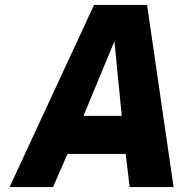

<svg xmlns="http://www.w3.org/2000/svg" viewBox="-20 -762 743 782"><path d="M19 0 363 -742H579L687 0H508L492 -135H255L196 0ZM320 -290H476L446 -594Z"/></svg>

Font: Exo Thin ExtraBold
Style: Italic
Weight: 800
Italic angle: -9°
Version: Version 2.000